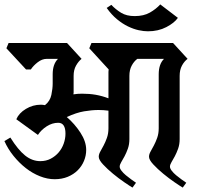

<svg xmlns="http://www.w3.org/2000/svg" viewBox="-42 -834 899 871"><path d="M773 -203Q773 -179 766 -159.5Q759 -140 751 -125Q743 -110 736 -98.5Q729 -87 729 -78Q729 -70 737 -59.5Q745 -49 757 -39Q769 -29 781.5 -20Q794 -11 803 -5L787 17Q775 10 749.5 -7.5Q724 -25 698.5 -46Q673 -67 653.5 -88Q634 -109 634 -123Q634 -134 641 -146.5Q648 -159 656 -174Q664 -189 671 -208.5Q678 -228 678 -252V-497Q678 -543 702 -567H581Q566 -556 555.5 -536.5Q545 -517 545 -490V-203Q545 -179 538 -159.5Q531 -140 523 -125Q515 -110 508 -98.5Q501 -87 501 -78Q501 -70 509 -59.5Q517 -49 529 -39Q541 -29 553.5 -20Q566 -11 575 -5L559 17Q547 10 521.5 -7.5Q496 -25 470.5 -46Q445 -67 425.5 -88Q406 -109 406 -123Q406 -134 413 -146.5Q420 -159 428 -174Q436 -189 443 -208.5Q450 -228 450 -252V-332Q427 -335 405 -335Q375 -335 339.5 -329Q304 -323 261 -303Q297 -272 323 -232Q349 -192 349 -154Q349 -128 339 -104Q329 -80 310.5 -61.5Q292 -43 265.5 -32Q239 -21 206 -21Q173 -21 139 -34.5Q105 -48 75 -71.5Q45 -95 19.5 -126.5Q-6 -158 -22 -194L5 -210Q40 -154 72 -128.5Q104 -103 141 -103Q167 -103 188 -114Q209 -125 224 -142.5Q239 -160 247 -182.5Q255 -205 255 -228Q255 -277 222 -277Q195 -277 170 -261Q145 -245 130 -222L32 -293Q44 -321 75.5 -340Q107 -359 143 -359Q148 -359 152.5 -358.5Q157 -358 162 -357Q185 -375 191 -403.5Q197 -432 197 -455V-497Q197 -543 221 -567H170Q149 -567 129 -551.5Q109 -536 98 -519H76L-13 -615L-3 -639H262L328 -567Q314 -556 303 -536.5Q292 -517 292 -490V-422Q292 -418 292 -414Q292 -410 291 -406Q310 -409 330 -409Q364 -409 392.5 -404Q421 -399 450 -388V-497Q450 -502 450 -508Q450 -514 451 -519L363 -615L373 -639H743L809 -567Q794 -556 783.5 -536.5Q773 -517 773 -490ZM765 -753Q749 -730 712.5 -711Q676 -692 629 -692Q610 -692 587 -697Q564 -702 539 -714Q514 -726 489 -746.5Q464 -767 442 -798L463 -812Q483 -791 507.5 -776Q532 -761 569 -761Q610 -761 638 -777Q666 -793 685 -814Z"/></svg>

Font: Jaini Purva
Style: Regular
Weight: 400
Designer: Girish Dalvi, Maithili Shingre
Foundry: Ek Type
Version: Version 1.001;PS 1.000;hotconv 16.6.51;makeotf.lib2.5.65220